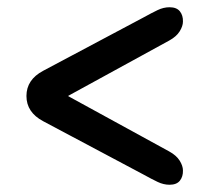

<svg xmlns="http://www.w3.org/2000/svg" viewBox="-20 -607 578 530"><path d="M485 -136.5Q485.5 -119.5 476.5 -108.2Q467.5 -97 448 -97Q431.5 -97 415.2 -104.8Q399 -112.5 375.5 -125.5L99 -272.5Q53 -297 53 -342Q53 -387 99 -411.5L375.5 -558.5Q399 -571.5 415.2 -579.2Q431.5 -587 448 -587Q467.5 -587 476.5 -575.8Q485.5 -564.5 485 -547.5Q485 -535 476 -520.5Q467 -506 447 -495L167.5 -342L447 -189Q467 -178 476 -163.5Q485 -149 485 -136.5Z"/></svg>

Font: Fraunces 9pt S100 SemiBold
Style: Regular
Weight: 600
Version: Version 1.000; ttfautohint (v1.8.3)